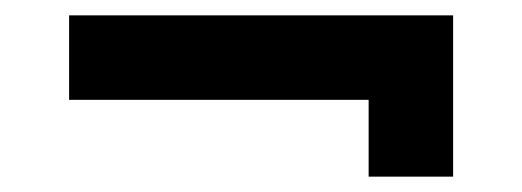

<svg xmlns="http://www.w3.org/2000/svg" viewBox="-20 -405 680 250"><path d="M70 -385V-275H460V-175H570V-385Z"/></svg>

Font: KT Kiyosuna Sans Bold
Style: Regular
Weight: 700
Designer: [Zen Kaku Gothic] Yoshimichi Ohira
Version: Version 1.010;Glyphs 3.1.2 (3151)